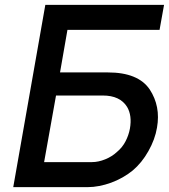

<svg xmlns="http://www.w3.org/2000/svg" viewBox="-20 -770 695 790"><path d="M626 -245Q618 -196.5 590.5 -148Q563.5 -100 526 -68.5Q506.5 -52.5 483.8 -39.8Q461 -27 437 -18.2Q413 -9.5 388.5 -4.8Q364 0 340.5 0H34.5L166.5 -750H655L636.5 -647H257.5L227 -472H424Q548.5 -472 596 -402Q641.5 -332.5 626 -245ZM514.5 -240.5Q524 -294.5 503 -330Q474 -377 403 -377H210.5L161.5 -103H358.5Q384.5 -103 413 -114.5Q441.5 -126 462.5 -146Q483.5 -163.5 496.5 -188.5Q509.5 -213.5 514.5 -240.5Z"/></svg>

Font: Russisch Sans SemiBold
Style: Italic
Weight: 600
Width: 4
Italic angle: -10°
Designer: Michael Sharanda (font) & Cristiano Sobral (main changes)
Foundry: Michael Sharanda
Version: Version 2.00;September 8, 2020;FontCreator 13.0.0.2681 64-bi